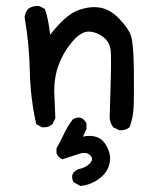

<svg xmlns="http://www.w3.org/2000/svg" viewBox="-20 -492 540 645"><path d="M251 132.8 228.5 121.1Q220.7 111.3 222.7 95.7Q228.5 82 243.2 76.2Q266.6 72.3 281.2 57.6Q295.9 43 283.2 29.8Q270.5 16.6 245.6 24.9Q220.7 33.2 189.5 43Q175.8 37.1 169.9 23.4V5.9Q183.6 -17.6 195.3 -43Q207 -68.4 224.6 -90.8Q235.4 -98.6 251 -96.7Q264.6 -90.8 270.5 -77.1V-58.6L258.8 -33.2Q309.6 -43 332 -10.7Q354.5 21.5 348.6 53.7Q342.8 85.9 314.5 107.4Q286.1 128.9 251 132.8ZM379.9 -54.7 360.4 -64.5Q346.7 -83 348.6 -106.4Q354.5 -276.4 352.5 -314.5Q350.6 -352.5 322.8 -370.6Q294.9 -388.7 271 -385.3Q247.1 -381.8 219.2 -347.7Q191.4 -313.5 176.8 -273.4Q162.1 -233.4 162.1 -186.5L166 -94.7L156.2 -75.2Q142.6 -62.5 121.1 -64.5L101.6 -75.2Q82 -163.1 80.1 -254.9Q78.1 -346.7 62.5 -434.6Q64.5 -450.2 74.2 -461.9Q89.8 -473.6 111.3 -471.7L130.9 -461.9Q142.6 -428.7 148.4 -375Q199.2 -440.4 238.8 -456.1Q278.3 -471.7 313.5 -466.8Q348.6 -461.9 379.9 -429.7Q411.1 -397.5 419.9 -372.1Q428.7 -346.7 429.7 -254.9Q430.7 -163.1 428.7 -128.9Q426.8 -94.7 415 -64.5Q401.4 -52.7 379.9 -54.7Z"/></svg>

Font: JasonHandwriting4
Style: Regular
Weight: 400
Version: Version 1.01.21